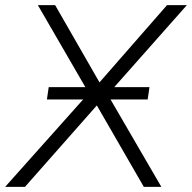

<svg xmlns="http://www.w3.org/2000/svg" viewBox="-41 -725 745 745"><path d="M-21 0 311 -372V-351L106 -705H173L351 -395H336L607 -705H684L367 -347V-375L585 0H517L326 -331H348L56 0ZM141 -339 148 -387H539L532 -339Z"/></svg>

Font: Nunito Sans 12pt Light
Style: Italic
Weight: 300
Italic angle: -9°
Designer: Vernon Adams
Foundry: Vernon Adams
Version: Version 3.101;gftools[0.9.27]